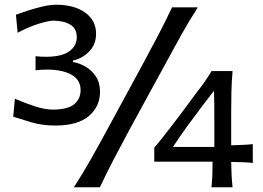

<svg xmlns="http://www.w3.org/2000/svg" viewBox="-20 -787 1104 807"><path d="M212.4 -259.3Q156.2 -259.3 111.1 -273.2Q65.9 -287.1 35.6 -296.4L42.5 -372.1Q84 -354 126.7 -340.1Q169.4 -326.2 204.1 -326.2Q266.6 -327.1 292.7 -349.6Q318.8 -372.1 318.8 -408.2Q318.8 -450.2 282.2 -471.9Q245.6 -493.7 180.2 -494.6Q154.3 -494.6 129.4 -491.7V-550.8Q141.1 -549.3 152.8 -548.8Q164.6 -548.3 176.8 -548.3Q241.7 -549.3 272.2 -572Q302.7 -594.7 302.7 -630.9Q302.7 -666.5 275.9 -683.1Q249 -699.7 204.1 -700.2Q185.5 -700.2 143.8 -687.5Q102.1 -674.8 54.2 -649.4L46.9 -725.1Q67.9 -732.9 97.9 -742.7Q127.9 -752.4 159.4 -759.8Q190.9 -767.1 216.3 -767.1Q292 -767.1 337.9 -734.1Q383.8 -701.2 383.8 -645Q383.8 -600.1 354.7 -570.6Q325.7 -541 286.6 -532.7V-526.4Q313.5 -522 339.6 -506.8Q365.7 -491.7 383.1 -465.3Q400.4 -439 400.4 -400.4Q400.4 -339.8 353.8 -299.6Q307.1 -259.3 212.4 -259.3ZM290.5 0Q328.1 -58.1 360.1 -114.5Q392.1 -170.9 431.2 -243.2L574.2 -506.3Q614.7 -581.5 644.8 -638.7Q674.8 -695.8 703.1 -756.3H811.5Q772.9 -695.8 741 -638.7Q709 -581.5 668.5 -506.3L524.9 -243.2Q485.8 -170.9 456.5 -114.5Q427.2 -58.1 399.9 0ZM951.7 -106.4Q952.1 -76.2 953.4 -51.8Q954.6 -27.3 957.5 0H868.7Q871.6 -27.3 872.6 -52Q873.5 -76.7 873.5 -107.4H628.4V-166.5Q642.6 -182.6 661.9 -207Q681.2 -231.4 701.4 -257.8Q721.7 -284.2 738.3 -306.2L802.7 -393.1Q820.8 -416 838.1 -440.4Q855.5 -464.8 869.1 -488.3H957.5Q953.6 -443.4 952.6 -400.6Q951.7 -357.9 951.7 -315.4V-176.3Q974.6 -176.8 999.5 -178Q1024.4 -179.2 1042.5 -181.2V-102.1Q1024.4 -104.5 999.5 -105.2Q974.6 -106 951.7 -106.4ZM707 -169.4H880.9V-301.8Q880.9 -327.6 880.6 -353.5Q880.4 -379.4 879.4 -405.3L831.5 -343.3Q798.8 -300.3 767.1 -256.6Q735.4 -212.9 707 -169.4Z"/></svg>

Font: Pinar-FD Medium
Style: Regular
Weight: 500
Designer: Amin Abedi
Version: Version 3.000